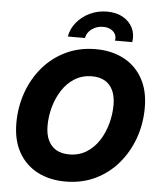

<svg xmlns="http://www.w3.org/2000/svg" viewBox="-62 -1005 883 1069"><g transform="rotate(5 379.5 -470.5)"><path d="M342.8 10.7Q254.4 10.7 186.8 -24.7Q119.1 -60.1 81.3 -127.4Q43.5 -194.8 43.5 -290Q43.5 -379.9 72 -460.7Q100.6 -541.5 153.8 -604Q207 -666.5 282 -702.4Q356.9 -738.3 449.2 -738.3Q537.1 -738.3 604.7 -703.1Q672.4 -668 710.4 -600.6Q748.5 -533.2 748.5 -437Q748.5 -346.7 719.5 -265.9Q690.4 -185.1 637 -122.6Q583.5 -60.1 509 -24.7Q434.6 10.7 342.8 10.7ZM350.6 -141.6Q406.2 -141.6 448.2 -168Q490.2 -194.3 518.1 -238Q545.9 -281.7 559.8 -333.7Q573.7 -385.7 573.7 -437Q573.7 -485.4 558.1 -518.6Q542.5 -551.8 513.2 -568.8Q483.9 -585.9 441.9 -585.9Q386.2 -585.9 344.2 -559.6Q302.2 -533.2 274.2 -489.7Q246.1 -446.3 231.9 -394.3Q217.8 -342.3 217.8 -291Q217.8 -242.2 233.6 -209Q249.5 -175.8 279.1 -158.7Q308.6 -141.6 350.6 -141.6ZM493.2 -952.1Q544.9 -952.1 582 -931.2Q619.1 -910.2 636.7 -874.5Q654.3 -838.9 647 -794.9H550.8Q556.2 -825.7 535.4 -845.7Q514.6 -865.7 479 -865.7Q442.4 -865.7 415.3 -845.7Q388.2 -825.7 382.8 -794.9H287.1Q294.4 -838.9 324 -874.5Q353.5 -910.2 397.5 -931.2Q441.4 -952.1 493.2 -952.1Z"/></g></svg>

Font: Inter 24pt ExtraBold
Style: Italic
Weight: 800
Italic angle: -9.3988°
Designer: Rasmus Andersson
Foundry: rsms
Version: Version 4.001;git-66647c0bb